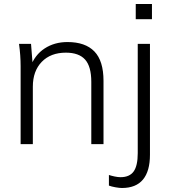

<svg xmlns="http://www.w3.org/2000/svg" viewBox="-20 -720 845 959"><path d="M83 0V-389Q83 -416 81 -444Q79 -472 75 -501H135L144 -386H132Q154 -446 203 -478Q252 -510 317 -510Q406 -510 451.5 -463Q497 -416 497 -316V0H436V-311Q436 -388 405 -422.5Q374 -457 309 -457Q233 -457 188.5 -411Q144 -365 144 -287V0ZM589 219Q577 219 557 215.5Q537 212 524 207V154Q536 158 552.5 161.5Q569 165 582 165Q627 165 647.5 136.5Q668 108 668 45V-501H729V53Q729 135 694 177Q659 219 589 219ZM658 -624V-700H739V-624Z"/></svg>

Font: Mulish ExtraLight Light
Style: Regular
Weight: 300
Version: Version 3.603